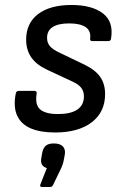

<svg xmlns="http://www.w3.org/2000/svg" viewBox="-20 -520 496 771"><path d="M201 12Q142 12 103.5 -4.5Q65 -21 49 -55.5Q33 -90 43 -143Q45 -155 55 -155H119Q124 -155 126 -152Q128 -149 127 -143Q120 -98 142 -80Q164 -62 213 -62Q264 -62 290.5 -80Q317 -98 317 -133Q317 -153 306.5 -167Q296 -181 270 -193L167 -241Q125 -261 105 -290.5Q85 -320 85 -361Q85 -427 133 -463.5Q181 -500 267 -500Q349 -500 393 -466.5Q437 -433 426 -365Q424 -355 416 -355H350Q341 -355 342 -365Q346 -396 324 -411Q302 -426 258 -426Q214 -426 191.5 -411.5Q169 -397 169 -368Q169 -348 180.5 -334.5Q192 -321 220 -308L320 -260Q363 -239 382.5 -211Q402 -183 402 -142Q402 -70 348.5 -29Q295 12 201 12ZM148 231Q139 231 142 221L168 155Q153 150 148 140Q143 130 146 114L149 96Q153 74 164 65Q175 56 196 56Q221 56 232.5 68Q244 80 240 102L237 118Q235 131 231 142Q227 153 221 165L194 221Q190 231 181 231Z"/></svg>

Font: Sofia Sans Hairline
Style: Italic
Weight: 1
Italic angle: -9°
Designer: Botio Nikoltchev, Ani Petrova
Foundry: lettersoup
Version: Version 4.102